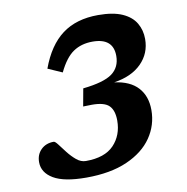

<svg xmlns="http://www.w3.org/2000/svg" viewBox="-81 -798 866 888"><g transform="rotate(-10 351.5 -353.5)"><path d="M265 -64Q354 -64 397 -109.2Q440 -154.5 440 -223.5Q440 -270.5 418 -293Q396 -315.5 337.5 -315.5L296 -314.5L311 -397Q409 -407.5 448.2 -436.2Q487.5 -465 487.5 -518.5Q487.5 -602.5 390.5 -602.5Q338 -602.5 300 -577Q262 -551.5 230.5 -486L163.5 -515.5Q201.5 -619.5 268 -669.2Q334.5 -719 437 -719Q507.5 -719 550.5 -699.8Q593.5 -680.5 613 -647.2Q632.5 -614 632.5 -572.5Q632.5 -505 586.2 -458.5Q540 -412 456.5 -399.5Q530.5 -390 567.2 -349.5Q604 -309 604 -244Q604 -173 564.2 -115Q524.5 -57 446.2 -22.5Q368 12 253.5 12Q150 12 100.2 -17.5Q50.5 -47 50.5 -96Q50.5 -132 73.8 -154.8Q97 -177.5 133.5 -177.5Q140 -177.5 152.8 -160.5Q165.5 -143.5 183 -121Q200.5 -98.5 221.2 -81.2Q242 -64 265 -64Z"/></g></svg>

Font: Newsreader 6pt SemiBold
Style: Italic
Weight: 600
Italic angle: -17°
Designer: Hugues Gentile
Foundry: Production Type
Version: Version 1.003; ttfautohint (v1.8.3)